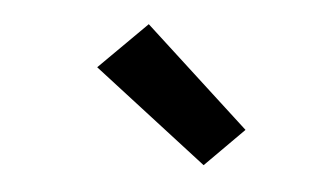

<svg xmlns="http://www.w3.org/2000/svg" viewBox="-33 -868 667 390"><g transform="rotate(-5 300.0 -673.5)"><path d="M368 -526 170 -743 282 -821 459 -590Z"/></g></svg>

Font: Iosevka XBd Ex Obl
Style: Regular
Weight: 800
Width: 7
Italic angle: -9°
Monospace: yes
Designer: Belleve Invis
Foundry: Belleve Invis
Version: Version 32.5.0; ttfautohint (v1.8.4)